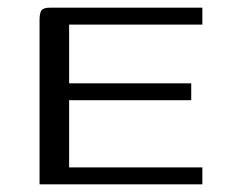

<svg xmlns="http://www.w3.org/2000/svg" viewBox="-20 -480 585 500"><path d="M83 0V-428Q83 -446 88 -453Q93 -460 110 -460H507V-416H160V-263H478V-219H160V-44H507V0Z"/></svg>

Font: Genos Thin
Style: Regular
Weight: 400
Version: Version 1.010